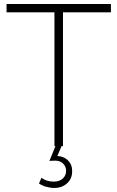

<svg xmlns="http://www.w3.org/2000/svg" viewBox="-20 -719 578 945"><path d="M283.2 0 262.2 48.8Q293.9 50.3 314.5 70.3Q335 90.3 335 121.1Q336.4 158.2 311.3 182.1Q286.1 206.1 247.1 206.1Q227.5 206.1 206.3 200Q185.1 193.8 171.9 184.1L184.1 155.8Q207.5 174.8 245.1 174.8Q272.9 174.8 289.6 159.2Q306.2 143.6 305.2 119.1Q304.2 99.1 289.8 85.4Q275.4 71.8 252.9 71.8Q231.9 71.8 223.1 73.2L252.9 0H248V-658.2H12.2V-699.2H525.9V-658.2H290V0Z"/></svg>

Font: Montserrat Ultra Light
Style: Regular
Weight: 200
Designer: Julieta Ulanovsky
Foundry: Julieta Ulanovsky
Version: Version 3.001;PS 003.001;hotconv 1.0.70;makeotf.lib2.5.58329